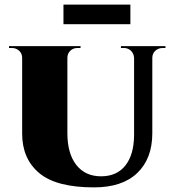

<svg xmlns="http://www.w3.org/2000/svg" viewBox="-20 -800 748 832"><path d="M272 -600V-223Q272 -135 310.5 -85.5Q349 -36 418 -36Q486 -36 523 -82.5Q560 -129 561 -212V-600H640V-223Q640 -113 575 -50.5Q510 12 387 12Q224 12 150 -50Q76 -112 76 -221V-600ZM78 -600V-549H76Q76 -568 63 -580Q50 -592 32 -592Q32 -592 25.5 -592Q19 -592 19 -592V-600ZM329 -600V-592Q329 -592 322 -592Q315 -592 315 -592Q297 -592 284.5 -580Q272 -568 272 -549H270V-600ZM563 -600V-549H561Q560 -568 547.5 -580Q535 -592 517 -592Q517 -592 510.5 -592Q504 -592 504 -592V-600ZM697 -600V-592Q697 -592 690.5 -592Q684 -592 684 -592Q666 -592 653 -580Q640 -568 640 -549H638V-600ZM255 -780H545V-695H255Z"/></svg>

Font: Cinzel Black
Style: Regular
Weight: 900
Designer: Natanael Gama
Version: Version 2.000